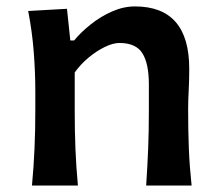

<svg xmlns="http://www.w3.org/2000/svg" viewBox="-20 -572 673 592"><path d="M78.6 0Q84 -58.6 86.4 -113.5Q88.9 -168.5 88.9 -235.4V-289.1Q88.9 -349.6 84 -412.4Q79.1 -475.1 66.9 -538.1L186.5 -544.9L196.8 -447.3H208.5Q229.5 -472.7 259.8 -496.8Q290 -521 325.4 -536.6Q360.8 -552.2 396 -552.2Q563.5 -552.2 563.5 -359.9Q563.5 -324.7 561.8 -293Q560.1 -261.2 560.1 -235.4Q560.1 -168.5 562.3 -113.5Q564.5 -58.6 570.8 0H430.7Q434.6 -58.6 436.8 -112.8Q439 -167 439 -229.5V-312Q439 -375.5 419.2 -407.5Q399.4 -439.5 348.1 -439.5Q328.6 -439.5 303.2 -427.2Q277.8 -415 253.2 -394.5Q228.5 -374 210.4 -348.6V-229.5Q210.4 -167 212.6 -112.8Q214.8 -58.6 220.2 0Z"/></svg>

Font: Pinar DS1 SemiBold
Style: Regular
Weight: 600
Designer: Amin Abedi
Version: Version 3.000